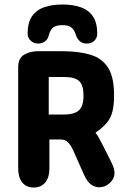

<svg xmlns="http://www.w3.org/2000/svg" viewBox="-20 -824 568 855"><path d="M200 -203H246Q260 -203 268.5 -200Q277 -197 284 -189Q290 -183 297 -171.5Q304 -160 311 -143L355 -44Q379 10 423 10Q449 10 469.5 -9.5Q490 -29 490 -53Q490 -64 486 -76.5Q482 -89 475 -103L440 -173Q428 -196 420.5 -210Q413 -224 405 -233Q437 -255 455.5 -277Q474 -299 481 -328.5Q488 -358 488 -399Q488 -481 461 -523Q434 -565 382 -580.5Q330 -596 256 -596H149Q114 -596 87.5 -580.5Q61 -565 61 -524V-74Q61 -34 79 -11.5Q97 11 130 11Q163 11 181.5 -11.5Q200 -34 200 -74ZM197 -314V-481H267Q314 -481 333 -462.5Q352 -444 352 -398Q352 -368 343.5 -349.5Q335 -331 315.5 -322.5Q296 -314 263 -314ZM197 -666Q204 -692 217.5 -702Q231 -712 258 -712Q283 -712 296.5 -702.5Q310 -693 317 -671Q330 -630 366 -630Q387 -630 400 -642.5Q413 -655 413 -674Q413 -723 393.5 -751.5Q374 -780 338.5 -792Q303 -804 258 -804Q213 -804 177.5 -792Q142 -780 122.5 -751.5Q103 -723 103 -674Q103 -656 116.5 -643Q130 -630 149 -630Q167 -630 180 -639.5Q193 -649 197 -666Z"/></svg>

Font: Beiruti ExtraBold
Style: Regular
Weight: 800
Designer: Arlette Boutros
Foundry: Boutros
Version: Version 1.41